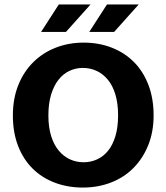

<svg xmlns="http://www.w3.org/2000/svg" viewBox="-20 -834 750 865"><path d="M357 -642Q425 -642 483 -619.5Q541 -597 583 -555Q625 -513 648.5 -452Q672 -391 672 -314Q672 -239 647.5 -179Q623 -119 580.5 -76.5Q538 -34 479.5 -11.5Q421 11 353 11Q285 11 227 -11Q169 -33 127 -74.5Q85 -116 61.5 -176.5Q38 -237 38 -314Q38 -389 62 -449.5Q86 -510 129 -553Q172 -596 230.5 -619Q289 -642 357 -642ZM198 -314Q198 -261 210.5 -221Q223 -181 245 -155Q267 -129 295.5 -116Q324 -103 357 -103Q389 -103 417.5 -116Q446 -129 467 -155Q488 -181 500 -221Q512 -261 512 -314Q512 -369 499.5 -409.5Q487 -450 465 -476Q443 -502 414.5 -515Q386 -528 353 -528Q321 -528 292.5 -514.5Q264 -501 243 -474Q222 -447 210 -407Q198 -367 198 -314ZM277 -690H165L245 -814H388ZM494 -690H382L462 -814H605Z"/></svg>

Font: Ek Mukta ExtraBold
Style: Regular
Weight: 800
Designer: Girish Dalvi and Yashodeep Gholap
Foundry: Ek Type
Version: Version 2.538;PS 1.002;hotconv 16.6.51;makeotf.lib2.5.65220;